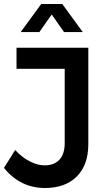

<svg xmlns="http://www.w3.org/2000/svg" viewBox="-22 -940 540 965"><path d="M-2 -96.2 54.2 -186Q88.4 -148.9 127.7 -128.9Q167 -108.9 203.1 -108.9Q250.5 -108.9 276.9 -137.7Q303.2 -166.5 303.2 -220.2V-594.2H61V-700.2H421.9V-215.8Q421.9 -110.8 364 -53Q306.2 4.9 204.1 4.9Q79.6 4.9 -2 -96.2ZM82 -778.8 185.1 -919.9H291L394 -778.8H299.8L237.8 -867.2L175.8 -778.8Z"/></svg>

Font: Trueno
Style: Regular
Weight: 400
Designer: Julieta Ulanovsky
Foundry: Julieta Ulanovsky
Version: Version 3.001b | FøM Fix